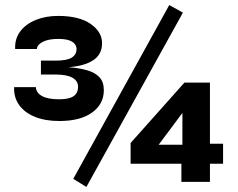

<svg xmlns="http://www.w3.org/2000/svg" viewBox="-20 -720 943 760"><path d="M250 -454Q293 -451 324.5 -442Q356 -433 373.5 -414.5Q391 -396 391 -363Q391 -308 344.5 -274.5Q298 -241 215 -241Q158 -241 117 -258Q76 -275 55 -305.5Q34 -336 36 -375H122Q123 -353 146 -340Q169 -327 214 -327Q254 -327 271.5 -339.5Q289 -352 289 -376Q289 -400 266.5 -412.5Q244 -425 200 -425H142V-480H200Q245 -480 264 -492Q283 -504 283 -526Q283 -544 265.5 -555Q248 -566 211 -566Q172 -566 149.5 -554.5Q127 -543 126 -526H40Q38 -566 60 -595.5Q82 -625 121.5 -641Q161 -657 210 -657Q293 -657 338.5 -625.5Q384 -594 384 -549Q384 -504 348 -481Q312 -458 250 -454ZM650 -700 704 -670 322 20 270 -12ZM698 0V-72H497V-154L710 -393H811V-151H863V-72H811V0ZM608 -147H702V-273Z"/></svg>

Font: Syne
Style: Bold
Weight: 700
Designer: Lucas Descroix
Foundry: Bonjour Monde
Version: Version 2.200